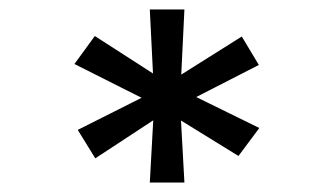

<svg xmlns="http://www.w3.org/2000/svg" viewBox="-20 -720 704 405"><path d="M296 -335 304 -480 309 -470 181 -386 144 -446 317 -533 298 -504 137 -585 180 -644 323 -552 304 -539 296 -700H369L361 -535L347 -553L490 -643L526 -583L366 -501L364 -530L527 -450L483 -391L350 -473L361 -480L369 -335Z"/></svg>

Font: Lexend Zetta Light
Style: Regular
Weight: 300
Designer: Bonnie Shaver-Troup, Thomas Jockin
Foundry: Lexend
Version: Version 1.007